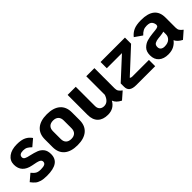

<svg xmlns="http://www.w3.org/2000/svg" viewBox="162 -1319 2169 2169"><g transform="rotate(-45 1246.5 -235.0)"><path d="M28 -76 109 -145Q135 -113 157.5 -100.5Q180 -88 219 -88Q262 -88 281.5 -98.5Q301 -109 301 -132Q301 -154 276.5 -166Q252 -178 181 -190Q41 -217 41 -342Q41 -406 92 -444Q143 -482 228 -482Q299 -482 340.5 -461.5Q382 -441 408 -402L328 -334Q302 -360 281 -371Q260 -382 228 -382Q164 -382 164 -337Q164 -316 185.5 -305Q207 -294 240 -288Q302 -274 338.5 -259.5Q375 -245 399.5 -214Q424 -183 424 -129Q424 -57 373 -22.5Q322 12 219 12Q163 12 128 1.5Q93 -9 72 -27Q51 -45 28 -76Z M491 -173V-297Q491 -386 547 -434Q603 -482 707 -482Q811 -482 867 -434Q923 -386 923 -297V-173Q923 -84 867 -36Q811 12 707 12Q603 12 547 -36Q491 -84 491 -173ZM793 -173V-297Q793 -338 770.5 -360Q748 -382 707 -382Q666 -382 643.5 -360Q621 -338 621 -297V-173Q621 -132 643.5 -110Q666 -88 707 -88Q748 -88 770.5 -110Q793 -132 793 -173Z M1504 -66 1417 10Q1384 -7 1365 -26Q1346 -45 1336 -71Q1290 12 1193 12Q1114 12 1071 -30Q1028 -72 1028 -150V-470H1158V-162Q1158 -128 1177.5 -108Q1197 -88 1231 -88Q1297 -88 1326 -174V-470H1456V-147Q1456 -120 1466.5 -103Q1477 -86 1504 -66Z M1957 -100V0H1655Q1600 0 1572 -20Q1544 -40 1544 -85V-138L1796 -370H1554V-470H1944V-372L1662 -111Q1669 -100 1689 -100Z M2476 -64 2389 12Q2332 -17 2311 -61Q2289 -30 2251 -9Q2213 12 2157 12Q2086 12 2044 -24.5Q2002 -61 2002 -128Q2002 -188 2033.5 -220.5Q2065 -253 2106 -265Q2147 -277 2197 -282L2245 -287Q2274 -290 2285.5 -297Q2297 -304 2298 -320Q2296 -350 2278.5 -371Q2261 -392 2212 -392Q2180 -392 2156 -380Q2132 -368 2107 -341L2018 -403Q2047 -441 2091 -461.5Q2135 -482 2212 -482Q2428 -482 2428 -307V-145Q2428 -118 2438.5 -101Q2449 -84 2476 -64ZM2298 -169V-211Q2282 -205 2237 -200L2207 -197Q2173 -194 2150 -181.5Q2127 -169 2127 -135Q2127 -109 2144 -95Q2161 -81 2190 -81Q2242 -81 2270 -106.5Q2298 -132 2298 -169Z"/></g></svg>

Font: KoHo
Style: Bold
Weight: 700
Designer: Cadson Demak & Katatrad Team
Foundry: Cadson Demak Co.,Ltd.
Version: Version 1.000; ttfautohint (v1.6)